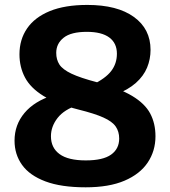

<svg xmlns="http://www.w3.org/2000/svg" viewBox="-20 -770 709 799"><path d="M336.5 9.5Q234.5 9.5 168.8 -15.2Q103 -40 71.8 -83.8Q40.5 -127.5 40.5 -184.5Q40.5 -250.5 81.8 -299.8Q123 -349 200.5 -373.5L306 -333.5Q247 -314.5 219.5 -279Q192 -243.5 192 -203Q192 -155 227.8 -128.8Q263.5 -102.5 337 -102.5Q408.5 -102.5 442.2 -126.5Q476 -150.5 476 -193.5Q476 -222.5 461.5 -243.5Q447 -264.5 410.2 -281Q373.5 -297.5 307 -314Q214.5 -337.5 160.8 -370.8Q107 -404 84 -447.5Q61 -491 61 -544Q61 -605.5 92.8 -651.8Q124.5 -698 187.2 -723.8Q250 -749.5 343.5 -749.5Q468 -749.5 537.2 -699.5Q606.5 -649.5 606.5 -562.5Q606.5 -523.5 592 -488.5Q577.5 -453.5 545.5 -425Q513.5 -396.5 461 -376L364 -417Q419 -443.5 442.8 -474.5Q466.5 -505.5 466.5 -546.5Q466.5 -590.5 434.8 -614Q403 -637.5 341.5 -637.5Q275.5 -637.5 244.8 -613Q214 -588.5 214 -550Q214 -522 227.2 -501.5Q240.5 -481 277.2 -463.5Q314 -446 384.5 -427.5Q477 -402.5 530 -370.8Q583 -339 605 -297.8Q627 -256.5 627 -203Q627 -142 594.8 -93.8Q562.5 -45.5 498 -18Q433.5 9.5 336.5 9.5Z"/></svg>

Font: Encode Sans SC Condensed Thin
Style: Bold
Weight: 700
Version: Version 3.002